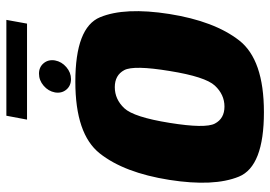

<svg xmlns="http://www.w3.org/2000/svg" viewBox="-146 -718 869 618"><g transform="rotate(-90 289.0 -409.5)"><path d="M236.5 5Q62 5 29 -75.5Q-4 -156 18.5 -299.5Q41.5 -445 103.8 -523.5Q166 -602 334.5 -602Q509 -602 542 -522.5Q575 -443 552.5 -299.5Q529.5 -154.5 467.5 -74.8Q405.5 5 236.5 5ZM254.5 -122Q293 -122 321.8 -152.8Q350.5 -183.5 369 -298.5Q388 -414 371.8 -444.5Q355.5 -475 317 -475Q278 -475 249.2 -444.5Q220.5 -414 202 -298.5Q183.5 -183.5 199.8 -152.8Q216 -122 254.5 -122ZM343 -616Q321.5 -616 309 -631Q296.5 -646 300 -667.5Q304 -689 321.5 -704Q339 -719 360.5 -719Q381.5 -719 394 -704Q406.5 -689 403 -667.5Q399 -646 381.5 -631Q364 -616 343 -616ZM212.5 -757.5 225 -824H533.5L521.5 -757.5Z"/></g></svg>

Font: Anybody ExtraBold
Style: Italic
Weight: 800
Italic angle: -10°
Designer: Tyler Finck
Foundry: Etcetera Type Company
Version: Version 1.010; ttfautohint (v1.8.3) -l 8 -r 50 -G 200 -x 14 